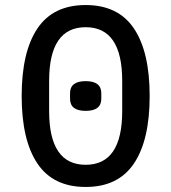

<svg xmlns="http://www.w3.org/2000/svg" viewBox="-20 -730 680 762"><path d="M66 -349Q66 -524 128.5 -617Q191 -710 320 -710Q449 -710 511.5 -617Q574 -524 574 -349Q574 -174 511.5 -81Q449 12 320 12Q191 12 128.5 -81Q66 -174 66 -349ZM320 -76Q465 -76 465 -289V-409Q465 -622 320 -622Q175 -622 175 -409V-289Q175 -76 320 -76ZM258 -360Q258 -408 320 -408Q382 -408 382 -360V-338Q382 -290 320 -290Q258 -290 258 -338Z"/></svg>

Font: Writer Medium
Style: Regular
Weight: 500
Monospace: yes
Designer: Mike Abbink, Paul van der Laan, Pieter van Rosmalen
Foundry: Bold Monday
Version: Version 2.001 2020